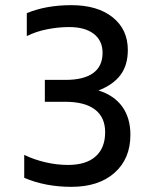

<svg xmlns="http://www.w3.org/2000/svg" viewBox="-20 -708 590 745"><path d="M486 -185Q486 -92 424.5 -37.5Q363 17 257 17Q156 17 74 -18V-107Q111 -89 155.5 -78.5Q200 -68 244 -68Q314 -68 351 -101Q388 -134 388 -195Q388 -253 348.5 -283Q309 -313 234 -313H154V-398H234Q305 -398 341.5 -424.5Q378 -451 378 -503Q378 -550 344 -576.5Q310 -603 248 -603Q207 -603 163.5 -594.5Q120 -586 84 -568V-657Q159 -688 257 -688Q358 -688 417 -641Q476 -594 476 -514Q476 -455 447.5 -417Q419 -379 362 -357Q423 -338 454.5 -294Q486 -250 486 -185Z"/></svg>

Font: Biryani
Style: Regular
Weight: 400
Designer: Dan Reynolds and Mathieu Reguer
Foundry: Dan Reynolds and Mathieu Reguer
Version: Version 1.004; ttfautohint (v1.1) -l 5 -r 5 -G 72 -x 0 -D la